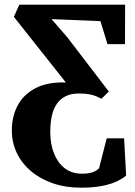

<svg xmlns="http://www.w3.org/2000/svg" viewBox="-20 -572 594 844"><path d="M335.5 253Q268.5 253 213 234Q157.5 215 117 181Q76.5 147 54.2 101Q32 55 32 1.5Q32 -60 57.8 -108.5Q83.5 -157 136.2 -184.5Q189 -212 269.5 -209.5L41 -498L65 -551.5H530L529.5 -378H452.5L421.5 -479L206.5 -488L275.5 -408.5L458.5 -169.5L426 -138Q415 -143.5 403 -148.8Q391 -154 373.2 -157.5Q355.5 -161 326.5 -161Q294.5 -161 271 -150.2Q247.5 -139.5 231.8 -118.2Q216 -97 208.5 -65.2Q201 -33.5 201 8.5Q201 60.5 217 101.5Q233 142.5 263.2 166.5Q293.5 190.5 336 191.5Q366.5 192 385.2 185.8Q404 179.5 415.5 167.5L449 36H525.5L534.5 199.5Q521.5 211.5 496.2 224Q471 236.5 431.5 244.8Q392 253 335.5 253Z"/></svg>

Font: Merriweather 28pt ExtraBold
Style: Regular
Weight: 800
Version: Version 2.100